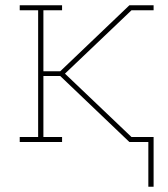

<svg xmlns="http://www.w3.org/2000/svg" viewBox="-20 -540 640 730"><path d="M564 170H544V0H472L209 -251H145V-19H216V0H55V-19H125V-501H55V-520H216V-501H145V-269H209L472 -520H564V-501H480L227 -260L480 -19H564Z"/></svg>

Font: Iosevka HT Thin Extended
Style: Regular
Weight: 100
Width: 7
Monospace: yes
Designer: Belleve Invis
Foundry: Belleve Invis
Version: Version 32.3.0; ttfautohint (v1.8.4)